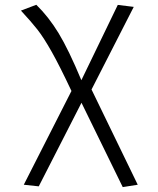

<svg xmlns="http://www.w3.org/2000/svg" viewBox="-20 -567 655 795"><path d="M359 -196.4 550.3 197.9 488.2 207.7 317.4 -141.5 140.5 204.6 78.5 197.9 275.9 -190.3Q226.7 -294.9 193.8 -353.1Q161 -411.3 135.1 -444.4Q109.2 -477.4 66.7 -523.1L130.3 -547.2Q181 -497.9 222.6 -429.7Q264.1 -361.5 316.9 -234.9L467.7 -546.7L533.8 -538.5Z"/></svg>

Font: Fira Code Fixed Light
Style: Regular
Weight: 300
Monospace: yes
Designer: Carrois Corporate, Edenspiekermann AG, Nikita Prokopov
Foundry: Carrois Corporate, Edenspiekermann AG, Nikita Prokopov
Version: Version 5.002